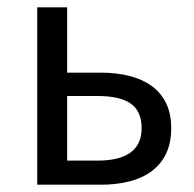

<svg xmlns="http://www.w3.org/2000/svg" viewBox="-20 -506 531 526"><path d="M82 0V-486H164V-307H256Q299 -307 334.5 -298Q370 -289 395.5 -270.5Q421 -252 435 -223.5Q449 -195 449 -155Q449 -114 435 -85Q421 -56 395.5 -37Q370 -18 334.5 -9Q299 0 256 0ZM164 -66H247Q368 -66 368 -155Q368 -201 338.5 -222Q309 -243 247 -243H164Z"/></svg>

Font: CV Source Sans
Style: Regular
Weight: 400
Designer: Paul D. Hunt
Foundry: Adobe Systems Incorporated
Version: Version 3.001